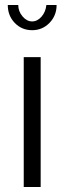

<svg xmlns="http://www.w3.org/2000/svg" viewBox="-20 -750 258 770"><path d="M166 -730H207Q207 -687.5 178.5 -658.2Q149.9 -628.9 108.9 -628.9Q67.4 -628.9 39.3 -658Q11.2 -687 11.2 -730H53.2Q53.2 -704.6 70.3 -684.3Q87.4 -664.1 108.9 -664.1Q129.9 -664.1 146.5 -683.1Q163.1 -702.1 166 -730ZM75.2 0V-521H143.1V0Z"/></svg>

Font: Rawline
Style: Regular
Weight: 400
Designer: Matt McInerney, Pablo Impallari, Rodrigo Fuenzalida
Foundry: Matt McInerney, Pablo Impallari, Rodrigo Fuenzalida
Version: Version 4.020;PS 004.020;hotconv 1.0.88;makeotf.lib2.5.64775